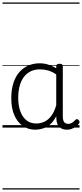

<svg xmlns="http://www.w3.org/2000/svg" viewBox="-20 -1030 662 1550"><path d="M265 17Q210 17 166 -12Q122 -41 96.5 -98Q71 -155 71 -238Q71 -288 80.5 -331Q90 -374 109 -408.5Q128 -443 156 -467.5Q184 -492 220.5 -505.5Q257 -519 301 -519Q335 -519 368 -509Q401 -499 434 -479V-495Q434 -506 440.5 -510.5Q447 -515 461 -515Q475 -515 481 -510.5Q487 -506 487 -496V-91Q487 -70 491.5 -56.5Q496 -43 506 -36.5Q516 -30 531 -30Q541 -30 550.5 -33.5Q560 -37 569.5 -44.5Q579 -52 590 -63Q595 -69 601.5 -68.5Q608 -68 614 -61Q621 -55 622 -48Q623 -41 619 -34Q608 -19 592 -7.5Q576 4 558 10.5Q540 17 522 17Q501 17 485.5 11.5Q470 6 458.5 -5.5Q447 -17 441.5 -33.5Q436 -50 435 -72Q435 -76 434.5 -81.5Q434 -87 434 -92Q411 -47 382 -23.5Q353 0 322.5 8.5Q292 17 265 17ZM127 -242Q127 -180 143.5 -133Q160 -86 192.5 -59.5Q225 -33 274 -33Q306 -33 336.5 -46.5Q367 -60 392.5 -92.5Q418 -125 434 -181V-429Q399 -453 367 -461.5Q335 -470 302 -470Q270 -470 243 -460.5Q216 -451 194.5 -432Q173 -413 158 -385.5Q143 -358 135 -322Q127 -286 127 -242ZM0 490H622V500H0ZM0 -20H622V0H0ZM0 -505H622V-500H0ZM0 -1010H622V-1000H0Z"/></svg>

Font: Playwrite ES Deco Guides
Style: Regular
Weight: 400
Designer: Veronika Burian, José Scaglione
Foundry: TypeTogether
Version: Version 1.003